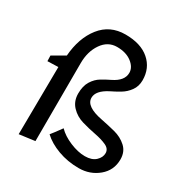

<svg xmlns="http://www.w3.org/2000/svg" viewBox="-162 -825 925 960"><g transform="rotate(30 300.5 -344.5)"><path d="M76 5 80 -385 18 -383 17 -415 88 -456Q96 -561 148.5 -627.5Q201 -694 290 -694Q379 -694 428.5 -651Q478 -608 478 -538Q478 -503 459.5 -477.5Q441 -452 415 -436.5Q389 -421 362 -408Q300 -376 300 -335Q300 -285 399 -266Q440 -258 481 -247.5Q522 -237 551 -210.5Q580 -184 580 -140Q580 -77 532.5 -37.5Q485 2 420.5 2Q356 2 300.5 -18.5Q245 -39 210 -72Q222 -86 256 -133Q284 -104 330.5 -84.5Q377 -65 417 -65Q457 -65 478.5 -85Q500 -105 500 -130Q500 -155 472.5 -167.5Q445 -180 405.5 -187.5Q366 -195 326.5 -206.5Q287 -218 259.5 -247Q232 -276 232 -320Q232 -364 249.5 -392Q267 -420 292 -435Q317 -450 342 -462Q402 -491 402 -537Q402 -569 369.5 -594Q337 -619 284.5 -619Q232 -619 199.5 -572Q167 -525 167 -457L166 -7Z"/></g></svg>

Font: Fresca
Style: Regular
Weight: 400
Designer: Iván Moreno
Foundry: Fontstage
Version: Version 1.001